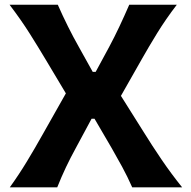

<svg xmlns="http://www.w3.org/2000/svg" viewBox="-20 -804 821 824"><path d="M22 0Q61 -54.2 95.2 -110.6Q129.4 -167 163.6 -228L262.7 -403.3L177.2 -546.4Q144 -602.1 107.2 -660.4Q70.3 -718.8 21 -783.7H228Q249.5 -734.9 272.2 -689.5Q294.9 -644 318.4 -602.5L377.9 -495.6H390.6L448.7 -603Q471.2 -645 492.7 -690.7Q514.2 -736.3 534.7 -783.7H738.8Q691.4 -721.7 655 -662.6Q618.7 -603.5 590.8 -554.2L499 -392.6L594.2 -241.2Q633.3 -178.2 673.6 -118.9Q713.9 -59.6 761.7 0H547.4Q526.9 -46.4 504.2 -88.1Q481.4 -129.9 459.5 -168L385.7 -294.4H373L304.7 -167.5Q282.7 -127.4 263.4 -86.9Q244.1 -46.4 225.6 0Z"/></svg>

Font: Pinar DS4-SemiBold
Style: Regular
Weight: 600
Designer: Amin Abedi
Version: Version 2.000